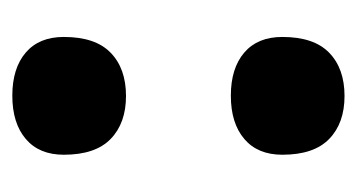

<svg xmlns="http://www.w3.org/2000/svg" viewBox="-151 -401 566 304"><g transform="rotate(-90 132.0 -249.0)"><path d="M132 -332.5Q89 -332.5 64 -356.8Q39 -381 39 -431Q39 -470 64 -491.2Q89 -512.5 132.5 -512.5Q176 -512.5 200.8 -491.2Q225.5 -470 225.5 -431Q225.5 -381 200.5 -356.8Q175.5 -332.5 132 -332.5ZM132 13.5Q89 13.5 64 -10.8Q39 -35 39 -85Q39 -124 64 -145.2Q89 -166.5 132.5 -166.5Q176 -166.5 200.8 -145.2Q225.5 -124 225.5 -85Q225.5 -35 200.5 -10.8Q175.5 13.5 132 13.5Z"/></g></svg>

Font: Commissioner Flair
Style: Bold
Weight: 700
Designer: Kostas Bartsokas
Foundry: Kostas Bartsokas
Version: Version 1.000; ttfautohint (v1.8.3)